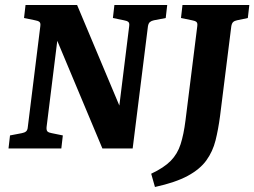

<svg xmlns="http://www.w3.org/2000/svg" viewBox="-20 -593 1016 767"><path d="M14 0 20 -52 67 -61Q78 -63 84 -68Q90 -73 91 -85L141 -488Q143 -501 137.5 -505.5Q132 -510 120 -512L76 -521L82 -573H288L472 -135L452 -133L496 -488Q498 -501 492.5 -505.5Q487 -510 475 -512L431 -521L437 -573H648L642 -521L595 -512Q585 -510 579 -505Q573 -500 571 -488L510 0H389L192 -470L214 -472L166 -85Q165 -72 170 -67.5Q175 -63 187 -61L231 -52L225 0ZM976 -573 970 -521 927 -512Q917 -510 911.5 -505Q906 -500 904 -488L859 -129Q852 -76 841 -32Q830 12 804.5 47.5Q779 83 730 109.5Q681 136 599 154L584 101Q635 77 662 49.5Q689 22 701.5 -17Q714 -56 721 -112L768 -488Q770 -501 764.5 -505.5Q759 -510 747 -512L703 -521L709 -573Z"/></svg>

Font: Yrsa
Style: Italic
Weight: 400
Italic angle: -7.10001°
Designer: Anna Giedrys (Yrsa+Rasa design), David Brezina (Yrsa art-direction, Rasa art-direction, design)
Foundry: Rosetta Type Foundry
Version: Version 2.004